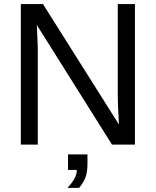

<svg xmlns="http://www.w3.org/2000/svg" viewBox="-20 -708 762 940"><path d="M165 -457V0H82V-688H190.4L562.5 -98.1Q556.6 -194.3 556.6 -236.8V-688H640.6V0H528.3L160.2 -585.9Q161.1 -553.7 163.1 -521.5Q165 -489.3 165 -457ZM408.2 94.2Q408.2 136.7 397.5 162.8Q386.7 189 367.2 211.9H310.1Q332 188.5 344 167.5Q356 146.5 356 124H313V47.9H408.2Z"/></svg>

Font: Arimo
Style: Regular
Weight: 400
Designer: Steve Matteson
Foundry: Monotype Imaging Inc.
Version: Version 1.33